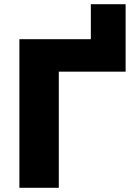

<svg xmlns="http://www.w3.org/2000/svg" viewBox="-20 -891 636 911"><path d="M72 0V-705H411V-871H576V-551H259V0Z"/></svg>

Font: Nunito Sans 10pt Black
Style: Regular
Weight: 900
Designer: Vernon Adams
Foundry: Vernon Adams
Version: Version 3.101;gftools[0.9.27]